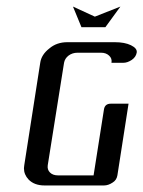

<svg xmlns="http://www.w3.org/2000/svg" viewBox="-20 -567 438 587"><path d="M53.2 -52.7Q53.2 -55.2 54.2 -62L103 -375Q106.4 -399.9 130.9 -418.9Q153.3 -438 186 -438H331.1Q361.3 -438 380.4 -428.7Q400.4 -418.9 397.9 -405.8Q395.5 -392.6 382.8 -383.8Q369.6 -375 356.9 -375H320.8Q323.2 -388.2 313.5 -397Q304.2 -405.8 289.1 -405.8H216.8Q201.2 -405.8 189.5 -397Q178.2 -388.2 175.8 -375L126 -62Q124 -48.3 132.8 -39.6Q141.6 -30.8 157.2 -30.8H266.1L297.9 -232.9Q300.8 -250 318.8 -250H373L338.9 -30.8Q336.4 -16.1 324.2 -8.8Q311 0 297.9 0H116.2Q85 0 67.4 -18.1Q53.2 -33.2 53.2 -52.7ZM203.1 -546.9 270 -516.1 348.1 -546.9 302.2 -483.9H229Z"/></svg>

Font: Hhenum
Style: Italic
Weight: 400
Designer: T. Christopher White
Version: Version 1.0